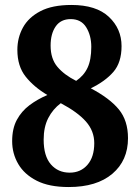

<svg xmlns="http://www.w3.org/2000/svg" viewBox="-20 -744 565 774"><path d="M257 10Q178 10 128 -15.5Q78 -41 53.5 -83Q29 -125 29 -175Q29 -226 48 -261Q67 -296 99 -320Q131 -344 171 -361Q117 -393 83.5 -435Q50 -477 50 -543Q50 -592 72.5 -633Q95 -674 143 -699Q191 -724 268 -724Q368 -724 419 -676Q470 -628 470 -558Q470 -492 437 -454Q404 -416 346 -388Q422 -348 459 -303Q496 -258 496 -187Q496 -97 433 -43.5Q370 10 257 10ZM287 -418Q318 -439 333 -471Q348 -503 348 -555Q348 -601 327.5 -634Q307 -667 265 -667Q225 -667 204.5 -637.5Q184 -608 184 -560Q184 -507 211.5 -474.5Q239 -442 287 -418ZM261 -48Q305 -48 332.5 -79.5Q360 -111 360 -167Q360 -216 326.5 -254Q293 -292 225 -328Q193 -304 174.5 -268Q156 -232 156 -181Q156 -115 185 -81.5Q214 -48 261 -48Z"/></svg>

Font: Noto Serif Devanagari SemiCondensed
Style: Bold
Weight: 700
Width: 4
Designer: Universal Thirst, Indian Type Foundry and the Monotype Design Team
Foundry: Monotype Imaging Inc.
Version: Version 2.004; ttfautohint (v1.8.4.7-5d5b)